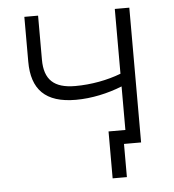

<svg xmlns="http://www.w3.org/2000/svg" viewBox="-49 -565 667 738"><g transform="rotate(-5 284.5 -196.0)"><path d="M411 128V0H477V-520H421V-270C369 -250 306 -238 244 -238C162 -238 125 -273 125 -350V-520H72V-347C72 -240 124 -185 242 -185C303 -185 366 -199 421 -221V-53H356V128Z"/></g></svg>

Font: Fixel Display Light
Style: Regular
Weight: 300
Designer: AlfaBravo + MacPaw
Foundry: Kyrylo Tkachov, Marchela Mozhyna, Serhii Makarenko, Maria Weinstein, Zakhar Kryvoshyya
Version: Version 1.211